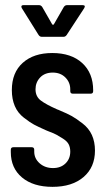

<svg xmlns="http://www.w3.org/2000/svg" viewBox="-20 -720 412 746"><path d="M65 -688Q63 -692 63 -694Q63 -700 71 -700H132Q139 -700 144 -693L183 -625Q184 -624 186 -624Q188 -624 189 -625L228 -693Q233 -700 240 -700H301Q314 -700 307 -688L239 -584Q234 -577 227 -577H142Q135 -577 130 -584ZM184 6Q109 6 65.5 -30.5Q22 -67 22 -129V-138Q22 -148 32 -148H103Q113 -148 113 -138V-131Q113 -104 134 -85.5Q155 -67 186 -67Q216 -67 234.5 -85Q253 -103 253 -131Q253 -147 247 -159Q241 -171 224.5 -181.5Q208 -192 198.5 -197Q189 -202 163 -212Q158 -214 156 -215Q127 -228 112 -236Q97 -244 73 -262.5Q49 -281 37.5 -308Q26 -335 26 -370Q26 -438 68.5 -476Q111 -514 183 -514Q257 -514 299.5 -475Q342 -436 342 -369V-366Q342 -356 332 -356H263Q253 -356 253 -366V-373Q253 -400 234 -419Q215 -438 185 -438Q154 -438 136 -419Q118 -400 118 -373Q118 -345 138.5 -329.5Q159 -314 202 -295Q205 -294 207.5 -293Q210 -292 212 -291Q243 -278 259 -269Q275 -260 300 -241Q325 -222 337 -195.5Q349 -169 349 -135Q349 -70 304.5 -32Q260 6 184 6Z"/></svg>

Font: Barlow Condensed Medium
Style: Regular
Weight: 500
Width: 3
Designer: Jeremy Tribby
Foundry: Tribby Type
Version: Version 1.422;hotconv 1.0.109;makeotfexe 2.5.65596